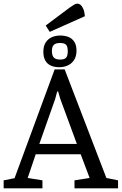

<svg xmlns="http://www.w3.org/2000/svg" viewBox="-31 -1034 668 1054"><path d="M-11 0V-44L49 -56L269 -653H324L553 -57L617 -44V0H378V-44L461 -57L412 -187H165L121 -57L202 -44V0ZM185 -244H391L300 -491L288 -532H283L272 -491ZM294 -665Q269 -665 249 -673.5Q229 -682 218 -701Q207 -720 207 -750Q207 -781 219.5 -800.5Q232 -820 253 -829.5Q274 -839 300 -839Q325 -839 345 -831Q365 -823 377 -804.5Q389 -786 389 -756Q389 -725 375.5 -704.5Q362 -684 340.5 -674.5Q319 -665 294 -665ZM299 -707Q323 -707 332 -717.5Q341 -728 341 -752Q341 -778 332 -788Q323 -798 299 -798Q275 -798 264.5 -788Q254 -778 254 -754Q254 -729 264.5 -718Q275 -707 299 -707ZM242 -859 220 -894 351 -992Q364 -1001 374.5 -1007.5Q385 -1014 393 -1014Q403 -1014 411.5 -1007Q420 -1000 426.5 -984.5Q433 -969 435 -945Z"/></svg>

Font: Faustina Light
Style: Regular
Weight: 400
Version: Version 1.200